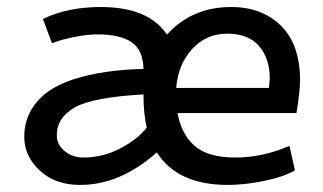

<svg xmlns="http://www.w3.org/2000/svg" viewBox="-20 -518 923 548"><path d="M142.1 -131.8Q142.1 -104.5 165 -86.4Q188 -68.4 217.8 -68.4Q273.4 -68.4 323.7 -94.7Q374 -121.1 398.9 -154.3Q389.6 -193.4 389.6 -243.2V-248.5Q246.6 -240.7 194.3 -211.9Q142.1 -182.6 142.1 -131.8ZM628.4 -421.9Q568.4 -421.9 528.3 -377.9Q488.3 -334 482.9 -267.1H747.6L750 -293.5Q750 -350.6 719.7 -386.2Q689.5 -421.9 628.4 -421.9ZM806.2 -101.6 821.8 -31.7Q788.6 -12.7 733.4 -1.5Q678.2 9.8 630.4 9.8Q486.3 9.8 427.7 -83Q322.8 9.8 209 9.8Q119.6 9.8 72.8 -54.7Q49.3 -86.9 49.3 -127.9Q49.3 -168.9 67.9 -202.1Q102.1 -263.2 188 -291Q273.9 -318.8 389.6 -321.3Q388.2 -376 355 -397.9Q321.8 -419.9 257.8 -419.9Q231 -419.9 192.9 -412.6Q154.8 -405.3 128.4 -394.5L102.5 -463.9Q172.9 -498 267.6 -498Q403.8 -498 456.5 -419.4Q528.3 -498 639.6 -498Q728 -498 782.2 -444.3Q836.4 -390.6 836.4 -288.6Q836.4 -257.8 826.2 -195.3H486.8Q497.6 -134.8 535.6 -101.6Q573.7 -68.4 651.4 -68.4Q729 -68.4 806.2 -101.6Z"/></svg>

Font: Spinnaker
Style: Regular
Weight: 400
Designer: Elena Albertoni
Foundry: Elena Albertoni
Version: Version 1.001